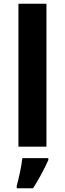

<svg xmlns="http://www.w3.org/2000/svg" viewBox="-20 -780 345 1021"><path d="M227 0V-760H78V0ZM237 71V61H99C94 104 80 169 69 208V221H156C190 168 217 115 237 71Z"/></svg>

Font: Noto Sans Adlam
Style: Bold
Weight: 700
Designer: Mark Jamra, Neil Patel
Foundry: JamraPatel LLC
Version: Version 3.001